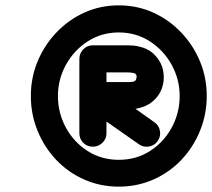

<svg xmlns="http://www.w3.org/2000/svg" viewBox="-20 -646 791 716"><path d="M276 -426Q276 -447 290.5 -462Q305 -477 326 -477Q347 -477 362 -462Q377 -447 377 -426Q377 -357 377 -287.5Q377 -218 377 -149Q377 -149 377 -149Q377 -149 377 -149Q377 -128 362 -113.5Q347 -99 326 -99Q305 -99 290.5 -113.5Q276 -128 276 -149Q276 -218 276 -287.5Q276 -357 276 -426Q276 -426 276 -426Q276 -426 276 -426ZM326 -376Q305 -376 290.5 -390.5Q276 -405 276 -426Q276 -447 290.5 -462Q305 -477 326 -477Q359 -477 391.5 -477Q424 -477 456 -477Q467 -477 478 -476Q489 -475 500 -472Q529 -466 551 -447Q573 -427 584 -399Q584 -399 584 -399Q584 -399 584 -399Q584 -399 584 -399Q584 -399 584 -399Q593 -372 590 -343Q590 -343 590 -343Q590 -343 590 -343Q590 -343 590 -343Q590 -343 590 -343Q583 -290 539 -260Q519 -247 494 -242Q485 -240 475.5 -239.5Q466 -239 456 -239Q424 -239 391.5 -239Q359 -239 327 -239Q309 -239 306 -257.5Q303 -276 309 -295Q315 -315 328 -328Q341 -341 356 -331Q406 -296 456 -261Q506 -226 556 -190Q556 -190 556 -190Q556 -190 556 -190Q573 -178 576.5 -157.5Q580 -137 568 -120Q556 -103 535.5 -99.5Q515 -96 498 -108Q448 -143 398 -178Q348 -213 298 -248Q283 -259 279.5 -274.5Q276 -290 280 -305Q285 -319 297 -329.5Q309 -340 327 -340Q359 -340 391.5 -340Q424 -340 456 -340Q461 -340 465.5 -340Q470 -340 475 -341Q480 -342 483 -344Q488 -348 489 -356Q489 -356 489 -356Q489 -356 489 -356Q489 -356 489 -356Q489 -356 489 -356Q490 -361 489 -365Q489 -365 489 -365Q489 -365 489 -365Q489 -365 489 -365Q489 -365 489 -365Q487 -368 485 -371Q482 -373 477 -374Q472 -375 466.5 -375.5Q461 -376 456 -376Q424 -376 391.5 -376Q359 -376 326 -376Q326 -376 326 -376Q326 -376 326 -376ZM650 -288Q650 -350 620 -404.5Q590 -459 538.5 -492Q487 -525 423 -525Q359 -525 307.5 -492Q256 -459 226 -404.5Q196 -350 196 -288Q196 -225 225.5 -170.5Q255 -116 306.5 -83Q358 -50 423 -50Q488 -50 539.5 -83Q591 -116 620.5 -170.5Q650 -225 650 -288ZM95 -288Q95 -356 120 -416.5Q145 -477 190 -524.5Q235 -572 294.5 -599Q354 -626 423 -626Q492 -626 551.5 -599Q611 -572 656 -524.5Q701 -477 726 -416.5Q751 -356 751 -288Q751 -220 726 -158.5Q701 -97 656.5 -50Q612 -3 552 23.5Q492 50 423 50Q354 50 294 23.5Q234 -3 189.5 -50Q145 -97 120 -158.5Q95 -220 95 -288Z"/></svg>

Font: FRB American Cursive Ultra
Style: Bold Italic
Weight: 1000
Italic angle: -25°
Version: Version 2.0;Modular Font Editor K font №1